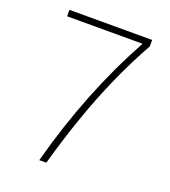

<svg xmlns="http://www.w3.org/2000/svg" viewBox="-134 -828 818 925"><g transform="rotate(20 275.0 -365.0)"><path d="M174 0Q226 -193 294.5 -366Q363 -539 448 -693V-697H63V-730H487V-697Q430 -595 380.5 -484Q331 -373 289 -252.5Q247 -132 210 0Z"/></g></svg>

Font: M PLUS Code Latin SemiExpanded ExtraLight
Style: Regular
Weight: 250
Width: 6
Designer: Coji Morishita
Foundry: UNDERFOREST DESIGN
Version: Version 1.002; ttfautohint (v1.8.3)